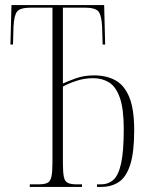

<svg xmlns="http://www.w3.org/2000/svg" viewBox="-20 -734 591 754"><path d="M97 0V-10H130Q155 -10 166.5 -16Q178 -22 182 -40.5Q186 -59 186 -96V-704H102Q59 -704 47 -688.5Q35 -673 33 -628L31 -559H21L25 -714H389L393 -559H383L381 -628Q379 -673 367 -688.5Q355 -704 312 -704H227V-406Q246 -415 278 -426.5Q310 -438 350 -438Q397 -438 432.5 -419Q468 -400 487.5 -353Q507 -306 507 -222Q507 -136 491.5 -87.5Q476 -39 447 -19.5Q418 0 377 0H361V-10H376Q405 -10 425 -27.5Q445 -45 455.5 -92Q466 -139 466 -227Q466 -307 450.5 -350.5Q435 -394 408 -410.5Q381 -427 346 -427Q311 -427 278.5 -416Q246 -405 227 -394V-96Q227 -59 230.5 -40.5Q234 -22 246 -16Q258 -10 282 -10H302V0Z"/></svg>

Font: Noto Serif Display ExtraCondensed ExtraLight
Style: Regular
Weight: 200
Width: 2
Designer: Monotype Design Team
Foundry: Monotype Imaging Inc.
Version: Version 2.009